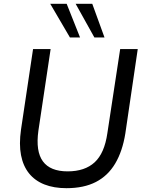

<svg xmlns="http://www.w3.org/2000/svg" viewBox="-20 -976 754 1005"><path d="M328 9Q262 9 212.5 -10.5Q163 -30 132 -68.5Q101 -107 90 -164Q79 -221 90 -298L153 -719H245L181 -292Q166 -184 204.5 -131.5Q243 -79 334 -79Q424 -79 475.5 -126.5Q527 -174 542 -279L609 -719H701L636 -277Q621 -184 583 -120Q545 -56 482 -23.5Q419 9 328 9ZM474 -780 376 -956H463L527 -780ZM346 -780 243 -956H329L399 -780Z"/></svg>

Font: Nunitoga
Style: Medium Italic
Weight: 500
Italic angle: -9°
Designer: Vernon Adams
Foundry: Vernon Adams
Version: Version 1.0